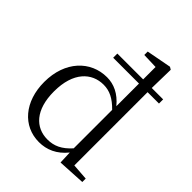

<svg xmlns="http://www.w3.org/2000/svg" viewBox="-226 -931 1073 1073"><g transform="rotate(45 311.0 -394.0)"><path d="M596 0V-27L499 -34V-613H589V-646H499L502 -793L487 -802L339 -774V-747L431 -744V-646H227V-613H431V-434C386 -489 334 -512 280 -512C151 -512 50 -409 50 -245C50 -90 140 14 267 14C328 14 384 -10 430 -67L433 9ZM126 -246C126 -399 203 -469 296 -469C344 -469 384 -449 429 -403V-99C384 -49 342 -30 290 -30C196 -30 126 -100 126 -246Z"/></g></svg>

Font: Noto Serif CJK KR Light
Style: Regular
Weight: 300
Designer: Ryoko NISHIZUKA 西塚涼子 (kana & ideographs); Frank Grießhammer (Latin, Greek & Cyrillic); Wenlong ZHANG 张文龙 (bopomofo); San
Foundry: Adobe
Version: Version 2.001;hotconv 1.1.0;makeotfexe 2.6.0